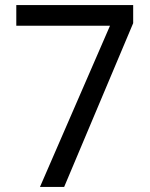

<svg xmlns="http://www.w3.org/2000/svg" viewBox="-20 -734 591 754"><path d="M412 -633H44V-714H503V-643L232 0H137Z"/></svg>

Font: kannada15
Style: Book
Weight: 400
Designer: Jelle Bosma - Monotype Design Team
Foundry: Monotype Imaging Inc.
Version: Version 2.003